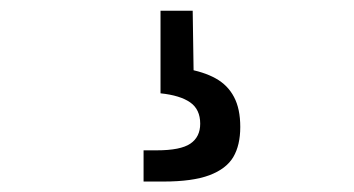

<svg xmlns="http://www.w3.org/2000/svg" viewBox="-20 -44 660 358"><path d="M428 192.7Q428 226.7 415 248.8Q402 270.8 370.5 282.7Q339 294.5 284.7 294.5H247.7V236.3H272.2Q316.7 236.3 335 223.8Q353.3 211.3 353.3 186.7Q353.3 160 334.6 146.9Q315.8 133.8 279.3 130V-24H339.3L341.3 110L325.8 84Q359.8 89.7 382.2 102.2Q404.7 114.7 416.3 136.8Q428 158.8 428 192.7Z"/></svg>

Font: Monaspace Neon Var
Style: Regular
Weight: 400
Designer: Riley Cran and the Lettermatic Team
Version: Version 1.000 (Monaspace Neon Var)